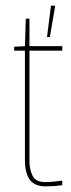

<svg xmlns="http://www.w3.org/2000/svg" viewBox="-20 -658 252 678"><path d="M141 0Q102 0 85 -23.5Q68 -47 68 -93V-479H30V-493L68 -495L71 -592H84V-495H200V-479H84V-88Q84 -60 95 -37.5Q106 -15 140 -15Q154 -15 168 -16.5Q182 -18 200 -20V-4Q193 -3 176.5 -1.5Q160 0 141 0ZM146 -527 160 -638H175L156 -527Z"/></svg>

Font: Alumni Sans Pinstripe
Style: Regular
Weight: 400
Designer: Robert E. Leuschke
Foundry: Robert E. Leuschke
Version: Version 1.010; ttfautohint (v1.8.4.7-5d5b)